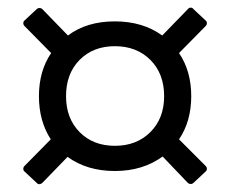

<svg xmlns="http://www.w3.org/2000/svg" viewBox="-20 -638 603 503"><path d="M45 -188Q41 -191 41 -195.5Q41 -200 44 -203L113 -273Q82 -321 82 -386Q82 -452 114 -499L44 -570Q41 -573 41 -577Q41 -582 45 -585L76 -614Q79 -617 83 -617Q88 -617 91 -614L158 -545Q207 -582 281 -582Q354 -582 405 -545L472 -614Q475 -618 480 -618Q484 -618 487 -614L518 -585Q522 -582 522 -577.5Q522 -573 519 -570L449 -499Q481 -452 481 -386Q481 -320 449 -273L519 -203Q522 -200 522 -196Q522 -191 518 -188L487 -159Q484 -156 480 -156Q475 -156 472 -159L406 -228Q354 -190 281 -190Q208 -190 157 -227L91 -159Q88 -156 83.5 -155.5Q79 -155 76 -159ZM410 -386Q410 -445 374 -481Q338 -517 281 -517Q224 -517 188.5 -481Q153 -445 153 -386Q153 -328 188.5 -292Q224 -256 281 -256Q338 -256 374 -292Q410 -328 410 -386Z"/></svg>

Font: LINE Seed Sans TH App
Style: Regular
Weight: 400
Designer: Dalton Maag Ltd | Thai characters by Cadson Demak Co.,Ltd.
Foundry: Dalton Maag Ltd
Version: Version 1.003